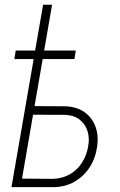

<svg xmlns="http://www.w3.org/2000/svg" viewBox="-20 -772 494 792"><path d="M105 -334.5 249 -333.5Q296.4 -332 327.9 -309.8Q359.4 -287.6 373.3 -251Q387.2 -214.4 380.9 -168.9Q374.5 -120.6 350.1 -82.5Q325.7 -44.4 286.9 -22.2Q248 0 197.3 0H27.3L157.7 -752.4H194.8L70.8 -35.2L198.7 -34.2Q237.8 -35.6 268.1 -53Q298.3 -70.3 317.9 -100.6Q337.4 -130.9 343.8 -168.9Q350.1 -203.6 340.6 -232.4Q331.1 -261.2 307.9 -279.1Q284.7 -296.9 249 -298.3L99.1 -298.8ZM292.5 -563.5 287.1 -528.3H39.1L44.9 -563.5Z"/></svg>

Font: Roboto Condensed ExtraLight
Style: Italic
Weight: 250
Italic angle: -12°
Designer: Christian Robertson
Foundry: Google
Version: Version 3.008; 2023